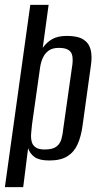

<svg xmlns="http://www.w3.org/2000/svg" viewBox="-21 -650 411 786"><path d="M-1 116 103 -630H178L154 -454Q170 -477 193 -490Q216 -503 253 -503Q297 -503 320 -488.5Q343 -474 350 -447Q357 -420 351 -381L317 -136Q311 -91 296.5 -59Q282 -27 254.5 -10Q227 7 181 7Q141 7 121.5 -6.5Q102 -20 94 -43L74 116ZM162 -38Q194 -38 209.5 -49.5Q225 -61 230.5 -81Q236 -101 238 -123L273 -370Q276 -386 276.5 -401.5Q277 -417 273 -428.5Q269 -440 256.5 -447Q244 -454 219 -454Q194 -454 178.5 -443Q163 -432 154.5 -413.5Q146 -395 143 -373L110 -140Q108 -122 106.5 -104Q105 -86 108.5 -71Q112 -56 124.5 -47Q137 -38 162 -38Z"/></svg>

Font: Alumni Sans Medium
Style: Italic
Weight: 500
Italic angle: -8°
Designer: Robert E. Leuschke
Foundry: Robert E. Leuschke
Version: Version 1.016